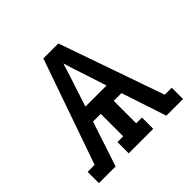

<svg xmlns="http://www.w3.org/2000/svg" viewBox="-178 -921 1107 1107"><g transform="rotate(-45 375.0 -367.5)"><path d="M32 0V-92H89L314 -735H436L661 -92H718V0H582L491 -275H428V-92H475V0H275V-92H322V-275H259L168 0ZM461 -367 421 -490Q409 -526 397.5 -561.5Q386 -597 375 -633Q364 -597 352.5 -561.5Q341 -526 329 -490L289 -367Z"/></g></svg>

Font: Iosevka Etoile Semibold
Style: Regular
Weight: 600
Designer: Belleve Invis
Foundry: Belleve Invis
Version: Version 22.1.2; ttfautohint (v1.8.4)